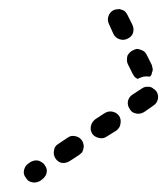

<svg xmlns="http://www.w3.org/2000/svg" viewBox="-20 -373 363 416"><path d="M36 12Q38 16 42 19Q45 21 50 22Q54 23 59 22Q63 21 67 19L71 16Q75 13 77 10Q80 6 81 2Q82 -3 81 -7Q80 -11 77 -15Q75 -19 71 -21Q67 -24 63 -25Q59 -26 54 -25Q50 -24 46 -22L42 -19Q34 -14 32 -4Q30 5 36 12ZM100 -30Q105 -22 114 -20Q123 -19 131 -24L151 -37Q155 -40 158 -43Q160 -47 161 -52Q162 -56 161 -60Q160 -65 158 -68Q153 -76 143 -78Q134 -80 127 -75L106 -61Q98 -56 97 -47Q95 -38 100 -30ZM180 -83Q185 -76 195 -74Q204 -72 211 -77L232 -90Q240 -96 241 -105Q243 -114 238 -122Q233 -129 224 -131Q215 -133 207 -128L187 -115Q179 -109 177 -100Q175 -91 180 -83ZM261 -137Q263 -133 267 -130Q271 -128 275 -127Q279 -126 284 -127Q288 -128 292 -130L312 -144Q320 -149 322 -158Q324 -167 319 -175Q316 -179 312 -181Q309 -184 304 -185Q300 -185 296 -185Q291 -184 287 -181L267 -168Q259 -163 257 -153Q256 -144 261 -137ZM268 -212 257 -234Q255 -238 255 -243Q255 -247 256 -252Q258 -256 261 -259Q264 -262 268 -264Q272 -266 276 -267Q281 -267 285 -265Q289 -264 293 -261Q296 -258 298 -254L309 -232Q310 -228 311 -223Q311 -219 309 -215Q309 -212 308 -211Q307 -209 305 -207Q298 -208 291 -207Q284 -205 278 -202Q275 -204 272 -206Q270 -209 268 -212ZM256 -289Q265 -293 268 -301Q271 -310 267 -319L256 -341Q254 -345 251 -348Q248 -351 243 -352Q239 -354 235 -353Q230 -353 226 -351Q218 -347 215 -338Q212 -330 216 -321L226 -299Q230 -291 239 -288Q248 -285 256 -289Z"/></svg>

Font: FRB American Cursive Guidelines Dashed Extrabold
Style: Bold Italic
Weight: 800
Italic angle: -25°
Version: Version 2.0;Modular Font Editor K font №1